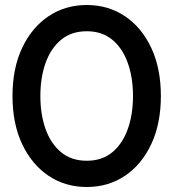

<svg xmlns="http://www.w3.org/2000/svg" viewBox="-20 -734 694 768"><path d="M327 14Q241 14 174 -31Q107 -76 68.5 -157.8Q30 -239.5 30 -350Q30 -460.5 68.5 -542.2Q107 -624 174 -669Q241 -714 327 -714Q413 -714 480 -669Q547 -624 585.2 -542.2Q623.5 -460.5 623.5 -350Q623.5 -239.5 585.2 -157.8Q547 -76 480 -31Q413 14 327 14ZM327 -91Q388.5 -91 429.5 -125.2Q470.5 -159.5 491.2 -218Q512 -276.5 512 -350Q512 -423.5 491.2 -482Q470.5 -540.5 429.5 -574.8Q388.5 -609 327 -609Q265.5 -609 224.2 -574.8Q183 -540.5 162.2 -482Q141.5 -423.5 141.5 -350Q141.5 -276.5 162.2 -218Q183 -159.5 224.2 -125.2Q265.5 -91 327 -91Z"/></svg>

Font: Cabin Condensed Medium
Style: Regular
Weight: 500
Width: 3
Designer: Pablo Impallari
Foundry: Pablo Impallari. http://www.impallari.com Igino Marini. http://www.ikern.com
Version: Version 3.001; ttfautohint (v1.8.3)